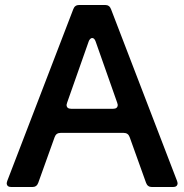

<svg xmlns="http://www.w3.org/2000/svg" viewBox="-20 -753 742 773"><path d="M695 -16Q695 0 676 0H592Q574 0 568 -17L502 -201Q496 -218 478 -218H224Q206 -218 200 -201L134 -17Q128 0 110 0H26Q7 0 7 -16L9 -24L275 -716Q281 -733 299 -733H403Q421 -733 427 -716L693 -24ZM351 -600Q347 -600 343 -596Q339 -592 337 -586L250 -339L248 -331Q248 -315 267 -315H435Q454 -315 454 -331L452 -339L365 -586Q360 -600 351 -600Z"/></svg>

Font: Shippori Antique B1
Style: Regular
Weight: 400
Designer: FONTDASU
Foundry: FONTDASU / Google Inc. / but / Adobe
Version: Version 2.001